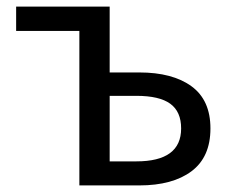

<svg xmlns="http://www.w3.org/2000/svg" viewBox="-20 -563 705 583"><path d="M221 0V-469H29V-543H313V-343H403Q504 -343 561.5 -301Q619 -259 619 -173Q619 -86 561.5 -43Q504 0 403 0ZM313 -73H394Q530 -73 530 -173Q530 -224 497 -248Q464 -272 394 -272H313Z"/></svg>

Font: Noto Sans SC
Style: Regular
Weight: 400
Designer: Ryoko NISHIZUKA  (kana, bopomofo & ideographs); Paul D. Hunt (Latin, Greek & Cyrillic); Sandoll Communications , Soo-you
Foundry: Adobe
Version: Version 2.002;hotconv 1.0.116;makeotfexe 2.5.65601